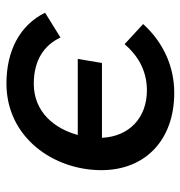

<svg xmlns="http://www.w3.org/2000/svg" viewBox="-2 -564 574 611"><g transform="rotate(-90 285.5 -259.0)"><path d="M295 8C378 8 455 -26 514 -91L450 -150C415 -109 367 -79 303 -79C216 -79 156 -135 152 -222H390L403 -299H161C181 -373 234 -439 324 -439C399 -439 447 -406 471 -354L550 -403C511 -483 429 -526 325 -526C152 -526 49 -375 49 -224C49 -84 145 8 295 8Z"/></g></svg>

Font: Fixel Display 20240404 Medium
Style: Italic
Weight: 500
Italic angle: -10°
Designer: AlfaBravo + MacPaw
Foundry: Kyrylo Tkachov, Marchela Mozhyna, Serhii Makarenko, Maria Weinstein, Zakhar Kryvoshyya
Version: Version 1.211;Glyphs 3.2 (3225)